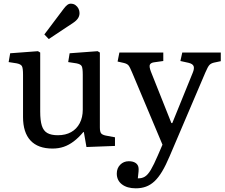

<svg xmlns="http://www.w3.org/2000/svg" viewBox="-20 -792 1220 1042"><path d="M265.1 14.2Q186 14.2 145.5 -29.5Q105 -73.2 105 -157.2V-386.2Q105 -422.4 98.9 -433.1Q92.8 -443.8 70.8 -448.2L26.9 -455.1L35.2 -502.9L186 -514.2L198.2 -506.8V-186Q198.2 -138.2 207 -110.1Q215.8 -82 236.8 -70.1Q257.8 -58.1 293.9 -58.1Q335.9 -58.1 366 -75Q396 -91.8 412.6 -123.3Q429.2 -154.8 429.2 -196.8V-386.2Q429.2 -421.4 423.6 -432.6Q418 -443.8 395 -448.2L350.1 -455.1L357.9 -502.9L509.8 -514.2L522 -506.8V-101.1Q522 -77.1 528.6 -68.6Q535.2 -60.1 554.2 -56.2L604 -46.9V0L449.2 5.9L435.1 -75.2H432.1Q406.2 -44.4 380.1 -24.7Q354 -4.9 326.2 4.6Q298.3 14.2 265.1 14.2ZM244.6 -580.1 220.7 -605 324.7 -743.2Q335.9 -758.3 345 -765.1Q354 -772 363.8 -772Q378.9 -772 389.4 -764.4Q399.9 -756.8 405.8 -745.4Q411.6 -733.9 411.6 -721.2Q411.6 -705.1 402.8 -692.1Q394 -679.2 377 -668Z M716.8 230Q669.9 230 641.8 208.5Q613.8 187 613.8 149.9Q613.8 121.1 632.3 102.1Q650.9 83 679.2 83Q702.1 83 716.1 92.5Q730 102.1 731.9 119.1Q732.9 125 731.9 138.9Q731 152.8 728 175.8Q749 176.8 765.6 167Q782.2 157.2 798.6 129.6Q814.9 102.1 836.9 50.8L861.8 -6.8L696.8 -398.9Q684.6 -428.7 677.2 -437.3Q669.9 -445.8 652.8 -450.2L618.2 -458L627.9 -506.8H866.2V-460.9L817.9 -454.1Q799.8 -452.1 793.9 -442.1Q788.1 -432.1 798.8 -403.8L910.2 -124H915L1025.9 -397Q1035.6 -419.9 1030.8 -432.9Q1025.9 -445.8 1002.9 -451.2L959 -460.9L969.2 -506.8H1178.2V-460L1141.1 -452.1Q1125 -448.2 1116.5 -439.2Q1107.9 -430.2 1094.2 -397.9L900.9 55.2Q879.9 105 859.9 138.4Q839.8 171.9 818.4 191.9Q796.9 211.9 772.2 220.9Q747.6 230 716.8 230Z"/></svg>

Font: Literata
Style: Regular
Weight: 400
Designer: Latin by Veronika Burian and Jose Scaglione. Greek by Irene Vlachou. Cyrillic by Vera Evstafieva.
Foundry: TypeTogether
Version: Version 3.002